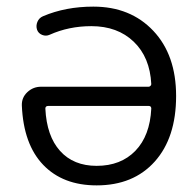

<svg xmlns="http://www.w3.org/2000/svg" viewBox="-20 -550 591 580"><path d="M126 -230Q117 -230 117 -222Q121 -139 161.5 -94Q202 -49 272 -49Q345 -49 389 -94.5Q433 -140 437 -222Q437 -230 429 -230ZM272 10Q170 10 110.5 -52Q51 -114 46 -231Q45 -255 62.5 -271.5Q80 -288 104 -288H429Q432 -288 434.5 -290.5Q437 -293 437 -296Q433 -377 384 -424Q335 -471 256 -471Q188 -471 130 -445Q119 -440 107.5 -444.5Q96 -449 92 -460Q88 -472 93 -484Q98 -496 110 -501Q178 -530 262 -530Q374 -530 443 -457Q512 -384 512 -260Q512 -134 447.5 -62Q383 10 272 10Z"/></svg>

Font: Rounded Mplus 1c
Style: Regular
Weight: 400
Version: Version 1.059.20150529